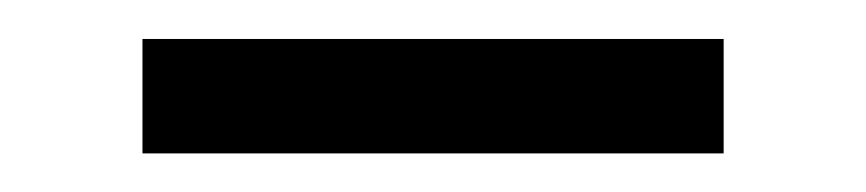

<svg xmlns="http://www.w3.org/2000/svg" viewBox="-20 -347 451 100"><path d="M356.9 -326.7H54.2V-267.1H356.9Z"/></svg>

Font: Raveo Display Display Light
Style: Regular
Weight: 300
Designer: Jakub Foglar, Rasmus Andersson (Inter)
Foundry: Jakubfoglar.com
Version: Version 1.100;Glyphs 3.2.3 (3260)